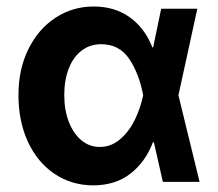

<svg xmlns="http://www.w3.org/2000/svg" viewBox="-20 -557 667 588"><path d="M36.5 -265.6Q36.5 -344.7 66.9 -406.5Q97.4 -468.3 150 -502.7Q202.6 -537.1 267 -537.1Q331.4 -537.1 377.5 -504Q423.6 -470.9 446.6 -411.9H489.9L526.1 -266.6L591.2 0H478.8L418.2 -266.6Q405.7 -332.4 375.4 -377Q345.1 -421.6 290.1 -421.6Q255.7 -421.6 230.1 -402.2Q204.5 -382.8 190.7 -347.4Q176.8 -311.9 176.8 -265.9Q176.8 -220.3 190.6 -184.3Q204.4 -148.3 229 -127.6Q253.6 -107 285.4 -107Q320.6 -107 348.2 -130.9Q375.8 -154.8 393 -190.3Q410.1 -225.8 418.2 -263.7L473.6 -530.3H584.3L526.1 -263.7L489.9 -121.2H448.3Q425.5 -61 379.3 -25.1Q333.1 10.7 264.9 10.7Q198.9 10.3 146.7 -24.8Q94.5 -60 65.5 -122.8Q36.5 -185.5 36.5 -265.6Z"/></svg>

Font: Pretendard JP Variable
Style: Regular
Weight: 400
Designer: Base glyphs from Inter by Rasmus Andersson; Hangul glyphs from Noto Sans CJK(Source Han Sans) by Jang Soo-young and Kang
Foundry: Kil Hyung-jin
Version: Version 1.307;Glyphs 3.2 (3192)